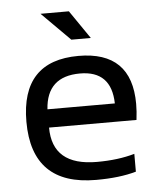

<svg xmlns="http://www.w3.org/2000/svg" viewBox="-51 -742 654 787"><g transform="rotate(-5 276.0 -349.0)"><path d="M284.7 -512.7Q503.4 -512.7 503.4 -296.4Q503.4 -265.6 499 -230.5H139.2Q139.2 -73.2 322.8 -73.2Q410.2 -73.2 478 -92.8V-19.5Q410.2 0 313 0Q48.8 0 48.8 -262.2Q48.8 -512.7 284.7 -512.7ZM139.2 -305.7H416.5Q413.6 -440.4 284.7 -440.4Q147.9 -440.4 139.2 -305.7ZM341.8 -581.5H261.7L145 -698.2H261.7Z"/></g></svg>

Font: Sansation
Style: Regular
Weight: 400
Designer: Bernd Montag
Version: Version 1.301